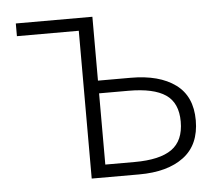

<svg xmlns="http://www.w3.org/2000/svg" viewBox="-41 -526 663 572"><g transform="rotate(-5 290.0 -240.0)"><path d="M211 0V-442H26V-480H255V-289H353Q438 -289 486.5 -253.5Q535 -218 535 -146Q535 -73 486.5 -36.5Q438 0 353 0ZM255 -38H343Q418 -38 454 -63.5Q490 -89 490 -146Q490 -202 454 -226.5Q418 -251 343 -251H255Z"/></g></svg>

Font: Giro Light
Style: Regular
Weight: 300
Designer: Paul D. Hunt
Foundry: Adobe Systems Incorporated
Version: Version 1.000;PS 1.0;hotconv 1.0.88;makeotf.lib2.5.647800